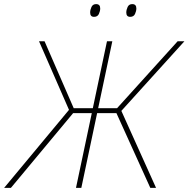

<svg xmlns="http://www.w3.org/2000/svg" viewBox="-66 -915 918 935"><path d="M-46 0 270 -380 124 -714H151L293 -388H386L455 -714H481L412 -388H504L799 -714H832L525 -375L694 0H666L501 -364H407L330 0H304L381 -364H290L-13 0ZM568 -833Q549 -833 549 -854Q549 -867 555.5 -881Q562 -895 578 -895Q598 -895 598 -874Q598 -861 591.5 -847Q585 -833 568 -833ZM392 -833Q373 -833 373 -854Q373 -867 379.5 -881Q386 -895 402 -895Q422 -895 422 -874Q422 -861 415.5 -847Q409 -833 392 -833Z"/></svg>

Font: Noto Sans Thin
Style: Italic
Weight: 100
Italic angle: -12°
Designer: Monotype Design Team
Foundry: Monotype Imaging Inc.
Version: Version 2.013; ttfautohint (v1.8.4.7-5d5b)